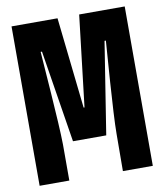

<svg xmlns="http://www.w3.org/2000/svg" viewBox="-81 -781 725 847"><g transform="rotate(-10 281.5 -357.0)"><path d="M28 0H161V-162C160 -261 137 -545 135 -581H141L207 -168H356L421 -580H427C425 -548 402 -260 402 -166L401 0H535V-714H331L283 -306H279L234 -714H28Z"/></g></svg>

Font: Noto Sans Mono SemiCondensed ExtraBold
Style: Regular
Weight: 800
Width: 4
Designer: Monotype Design Team
Foundry: Monotype Imaging Inc.
Version: Version 2.014